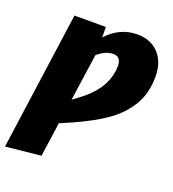

<svg xmlns="http://www.w3.org/2000/svg" viewBox="-169 -661 895 995"><g transform="rotate(20 279.0 -163.5)"><path d="M581 -380Q581 -286 540 -219Q499 -152 431 -104.5Q363 -57 260 -11L193 18L166 207L-28 227L78 -534H251L252 -477Q323 -554 419 -554Q492 -554 536.5 -507.5Q581 -461 581 -380ZM379 -366Q379 -416 336 -416Q293 -416 250 -378L213 -119L242 -141Q379 -239 379 -366Z"/></g></svg>

Font: Fira Sans Black
Style: Italic
Weight: 900
Italic angle: -8°
Designer: Carrois Corporate & Edenspiekermann AG
Foundry: Carrois Corporate GbR & Edenspiekermann AG
Version: Version 4.203